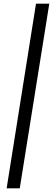

<svg xmlns="http://www.w3.org/2000/svg" viewBox="-20 -810 298 1040"><path d="M247 -790 87 210H16L175 -790Z"/></svg>

Font: Georama Extended
Style: Italic
Weight: 400
Width: 7
Italic angle: -9°
Designer: Jean-Baptiste Levee
Foundry: Production Type
Version: Version 1.000